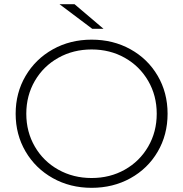

<svg xmlns="http://www.w3.org/2000/svg" viewBox="-20 -895 878 920"><path d="M55 -350Q55 -450 102.5 -531Q150 -612 233 -658.5Q316 -705 419 -705Q522 -705 605 -659Q688 -613 735.5 -532Q783 -451 783 -350Q783 -249 735.5 -168Q688 -87 605 -41Q522 5 419 5Q316 5 233 -41.5Q150 -88 102.5 -169Q55 -250 55 -350ZM731 -350Q731 -437 690 -507.5Q649 -578 578 -618Q507 -658 419 -658Q331 -658 259.5 -618Q188 -578 147 -507.5Q106 -437 106 -350Q106 -263 147 -192.5Q188 -122 259.5 -82Q331 -42 419 -42Q507 -42 578 -82Q649 -122 690 -192.5Q731 -263 731 -350ZM265 -875H337L476 -757H422Z"/></svg>

Font: Idrija Light
Style: Regular
Weight: 300
Designer: Julieta Ulanovsky
Foundry: Julieta Ulanovsky
Version: Version 7.200